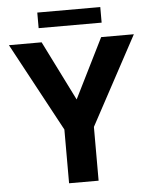

<svg xmlns="http://www.w3.org/2000/svg" viewBox="-59 -922 770 971"><g transform="rotate(-5 326.5 -437.0)"><path d="M486.8 -794.9H167V-874H486.8ZM644 -722.2 401.9 -272.9V0H252V-272.9L9.8 -722.2H175.8L327.1 -418.9L478 -722.2Z"/></g></svg>

Font: Perun
Style: Bold
Weight: 700
Foundry: Copyright (c) Stefan Peev, Context Ltd, 2016
Version: Version 1.0000